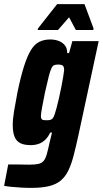

<svg xmlns="http://www.w3.org/2000/svg" viewBox="-53 -710 500 934"><path d="M98 204Q74 204 49.5 202.5Q25 201 3.5 199Q-18 197 -33 194L-13 90Q8 90 25 90Q42 90 58 90.5Q74 91 89 91Q117 91 133 87.5Q149 84 158.5 73.5Q168 63 174.5 40.5Q181 18 189 -20Q192 -34 195.5 -46.5Q199 -59 200 -65H191Q182 -45 168 -31Q154 -17 136 -10.5Q118 -4 97 -4Q65 -4 46 -13.5Q27 -23 18 -44.5Q9 -66 9 -102Q9 -131 15.5 -170Q22 -209 32 -261Q48 -338 64 -388Q80 -438 97.5 -466.5Q115 -495 138 -506.5Q161 -518 192 -518Q211 -518 229.5 -512Q248 -506 261 -491.5Q274 -477 274 -452H283L299 -510H427L330 -59Q317 1 305.5 45.5Q294 90 279 120.5Q264 151 241 169.5Q218 188 183.5 196Q149 204 98 204ZM173 -125Q183 -125 190.5 -126.5Q198 -128 203.5 -134.5Q209 -141 213 -154Q216 -163 222 -184.5Q228 -206 234 -233Q240 -260 245.5 -287.5Q251 -315 254.5 -337Q258 -359 259 -369Q259 -386 252 -391Q245 -396 231 -396Q218 -396 210.5 -393Q203 -390 197 -377.5Q191 -365 184 -337.5Q177 -310 166 -261Q157 -218 151.5 -186.5Q146 -155 146 -146Q146 -136 149 -131.5Q152 -127 158 -126Q164 -125 173 -125ZM130 -564 132 -572 225 -690H358L402 -572L401 -564H316L283 -626L229 -564Z"/></svg>

Font: Saira Condensed ExtraBold
Style: Italic
Weight: 800
Width: 3
Italic angle: -12°
Designer: Hector Gatti with collaboration of the Omnibus-Type team
Foundry: Omnibus-Type
Version: Version 1.101